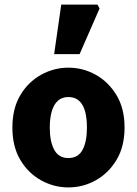

<svg xmlns="http://www.w3.org/2000/svg" viewBox="-20 -805 596 837"><path d="M278 12Q215 12 159 -19Q103 -50 68.5 -108Q34 -166 34 -249Q34 -332 68.5 -390Q103 -448 159 -479Q215 -510 278 -510Q342 -510 397.5 -479Q453 -448 488 -390Q523 -332 523 -249Q523 -166 488 -108Q453 -50 397.5 -19Q342 12 278 12ZM278 -116Q321 -116 340 -152Q359 -188 359 -249Q359 -289 351 -319Q343 -349 325 -365.5Q307 -382 278 -382Q250 -382 232 -365.5Q214 -349 205.5 -319Q197 -289 197 -249Q197 -188 216.5 -152Q236 -116 278 -116ZM216 -569 247 -785H405L414 -768L327 -569Z"/></svg>

Font: Source Sans 3 ExtraBold
Style: Regular
Weight: 800
Designer: Paul D. Hunt
Foundry: Adobe
Version: Version 3.052;hotconv 1.1.0;makeotfexe 2.6.0